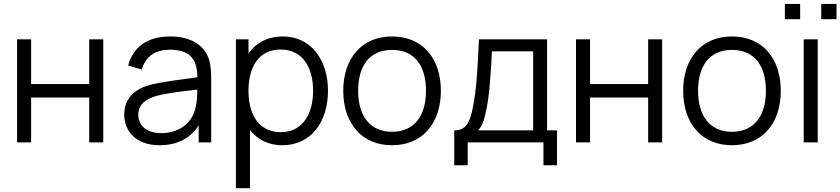

<svg xmlns="http://www.w3.org/2000/svg" viewBox="-20 -746 4403 1006"><path d="M143 0V-235H447.5V0H521V-540H447.5V-305.5H143V-540H69.5V0Z M815.5 15C907.5 15 979 -21 1021 -89.5V0H1086.5V-335.5C1086.5 -375.5 1083.5 -415.5 1070.5 -447C1042 -517 970 -555 871.5 -555C752.5 -555 676.5 -499 651.5 -402.5L723 -381.5C743.5 -453.5 796.5 -485.5 870.5 -485.5C973 -485.5 1013 -438.5 1014.5 -341C942.5 -331 841.5 -319.5 768.5 -302C688 -280.5 631 -233.5 631 -145C631 -59 693 15 815.5 15ZM824 -48.5C737 -48.5 704.5 -98 704.5 -145C704.5 -203.5 752 -229.5 798 -243C857.5 -259.5 942.5 -268 1013.5 -276.5C1013.5 -252 1012.5 -217 1006.5 -190.5C992.5 -109 927 -48.5 824 -48.5Z M1290 240V-64.5C1329 -15 1386 15 1459 15C1610.5 15 1698.5 -108.5 1698.5 -270.5C1698.5 -431.5 1610 -555 1462 -555C1382 -555 1321.5 -521.5 1282 -465.5V-540H1216V240ZM1451.5 -53.5C1336.5 -53.5 1282 -145.5 1282 -270.5C1282 -397.5 1337.5 -486.5 1450 -486.5C1566 -486.5 1620.5 -392.5 1620.5 -270.5C1620.5 -147.5 1564 -53.5 1451.5 -53.5Z M2034 15C2194 15 2290 -100.5 2290 -270.5C2290 -437.5 2196 -555 2034 -555C1876 -555 1778.5 -440.5 1778.5 -270.5C1778.5 -103 1873 15 2034 15ZM2034 -55.5C1917 -55.5 1856.5 -140.5 1856.5 -270.5C1856.5 -396.5 1913 -484.5 2034 -484.5C2153 -484.5 2212 -400.5 2212 -270.5C2212 -143 2154 -55.5 2034 -55.5Z M2430.5 120V0H2827.5V120H2898.5V-63H2846.5V-540H2489.5C2482 -369.5 2475.5 -273 2458.5 -188C2442 -100.5 2421 -63 2360 -63V120ZM2484.5 -63C2507.5 -85 2517 -118.5 2527 -166.5C2544.5 -240.5 2552.5 -375.5 2557.5 -477H2773.5V-63Z M3071.5 0V-235H3376V0H3449.5V-540H3376V-305.5H3071.5V-540H2998V0Z M3815 15C3975 15 4071 -100.5 4071 -270.5C4071 -437.5 3977 -555 3815 -555C3657 -555 3559.5 -440.5 3559.5 -270.5C3559.5 -103 3654 15 3815 15ZM3815 -55.5C3698 -55.5 3637.5 -140.5 3637.5 -270.5C3637.5 -396.5 3694 -484.5 3815 -484.5C3934 -484.5 3993 -400.5 3993 -270.5C3993 -143 3935 -55.5 3815 -55.5Z M4363 -645.5V-725.5H4283V-645.5ZM4172.5 -645.5V-725.5H4092.5V-645.5ZM4264.5 0V-540H4191V0Z"/></svg>

Font: Manrope
Style: Regular
Weight: 400
Designer: Mikhail Sharanda
Foundry: Mikhail Sharanda
Version: Version 4.505